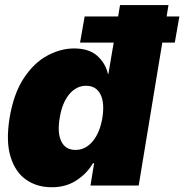

<svg xmlns="http://www.w3.org/2000/svg" viewBox="-20 -748 743 774"><path d="M187.5 6.8Q128.9 6.8 85.2 -23.7Q41.5 -54.2 22.5 -116.2Q3.4 -178.2 18.6 -272.5Q35.2 -371.6 76.2 -433.3Q117.2 -495.1 170.9 -523.9Q224.6 -552.7 278.3 -552.7Q339.4 -552.7 372.6 -522.5Q405.8 -492.2 415 -450.2H417L463.9 -727.5H659.2L539.1 0H344.7L359.4 -89.8H354.5Q330.6 -48.3 287.6 -20.5Q244.6 7.3 187.5 6.8ZM284.2 -143.6Q324.7 -143.6 353.8 -178.5Q382.8 -213.4 392.6 -272.5Q402.3 -333.5 385 -367.7Q367.7 -401.9 327.1 -402.3Q287.1 -401.9 258.8 -367.7Q230.5 -333.5 220.7 -272.5Q210.4 -211.9 227.3 -177.7Q244.1 -143.6 284.2 -143.6ZM302.7 -576.2 321.3 -681.6H703.1L684.6 -576.2Z"/></svg>

Font: Inter Tight Black
Style: Italic
Weight: 900
Italic angle: -9.39999°
Designer: Rasmus Andersson
Foundry: rsms
Version: Version 3.004; ttfautohint (v1.8.4.7-5d5b)